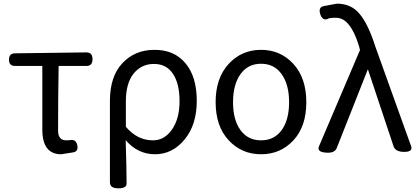

<svg xmlns="http://www.w3.org/2000/svg" viewBox="-20 -829 2283 1048"><path d="M377 3 314 13Q211 13 211 -122V-469H62Q29 -469 29 -503Q29 -538 62 -538L452 -543Q485 -543 485 -506Q485 -469 452 -469H300Q297 -284 297 -116Q297 -63 342 -63L360 -64Q395 -71 402 -36Q409 -1 377 3Z M580 166V-278Q580 -412 648 -484Q716 -557 824 -557Q932 -557 993 -483Q1054 -410 1054 -278Q1054 -147 987 -67Q921 13 826 13Q732 13 666 -64Q671 97 671 172Q672 199 626 199Q580 199 580 166ZM815 -63Q877 -63 918 -121Q960 -180 960 -276Q960 -373 924 -426Q889 -480 820 -480Q752 -480 709 -427Q667 -374 667 -276V-137Q729 -63 815 -63Z M1581.5 -63Q1511 13 1405 13Q1299 13 1228 -63.5Q1157 -140 1157 -271.5Q1157 -403 1228 -480Q1299 -557 1405 -557Q1511 -557 1581.5 -480Q1652 -403 1652 -271Q1652 -139 1581.5 -63ZM1292.5 -119Q1333 -63 1405 -63Q1477 -63 1517.5 -119Q1558 -175 1558 -271Q1558 -367 1517.5 -424Q1477 -481 1405 -481Q1333 -481 1292.5 -424Q1252 -367 1252 -271Q1252 -175 1292.5 -119Z M1818 -21Q1806 9 1757 4Q1709 0 1721 -30L1945 -556L1939 -579Q1915 -657 1884 -694Q1854 -732 1814 -732Q1774 -732 1770 -726Q1740 -714 1728 -752Q1716 -790 1748 -796L1819 -809Q1897 -809 1943 -753Q1990 -697 2029 -574L2224 -31Q2235 0 2186 0Q2138 0 2128 -31L1988 -451Z"/></svg>

Font: Swei Gothic CJK TC Regular
Style: Regular
Weight: 400
Version: Version 2.129